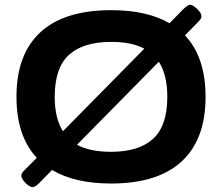

<svg xmlns="http://www.w3.org/2000/svg" viewBox="-20 -750 917 793"><path d="M115 23Q107 23 96 15Q85 7 76.5 -4.5Q68 -16 68 -25Q68 -34 80 -46L132 -98Q48 -188 48 -350Q48 -526 147 -617Q246 -708 439 -708Q587 -708 680 -654L739 -714Q745 -720 752.5 -725Q760 -730 765 -730Q773 -730 784 -722Q795 -714 803.5 -703Q812 -692 812 -682Q812 -673 800 -661L744 -604Q829 -514 829 -350Q829 -174 730 -83Q631 8 439 8Q289 8 195 -48L141 7Q135 13 127.5 18Q120 23 115 23ZM206 -350Q206 -261 240 -208L576 -549Q524 -577 439 -577Q324 -577 265 -523.5Q206 -470 206 -350ZM439 -123Q553 -123 612 -176.5Q671 -230 671 -350Q671 -441 636 -495L298 -152Q352 -123 439 -123Z"/></svg>

Font: Asap Expanded
Style: Bold
Weight: 700
Width: 7
Designer: Pablo Cosgaya
Foundry: Omnibus-Type
Version: Version 3.001; ttfautohint (v1.8.4.7-5d5b)